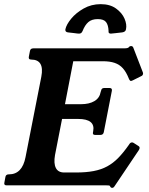

<svg xmlns="http://www.w3.org/2000/svg" viewBox="-34 -893 718 925"><path d="M634 -189Q643 -183 635 -170L518 4Q513 12 507 12Q501 12 499 9L496 4Q495 1 491 0.5Q487 0 479 0H-2Q-16 0 -13 -13L-8 -40Q-6 -53 8 -53H9Q73 -53 89 -136L165 -523Q181 -606 116 -606Q102 -606 105 -620L110 -646Q112 -660 126 -660H566Q579 -660 585 -664L590 -669Q592 -671 598 -671Q605 -671 608 -664L654 -545Q656 -540 655 -537Q654 -529 646 -526L608 -507Q600 -503 597 -503Q592 -503 588 -511L586 -516Q574 -546 558 -564Q542 -582 518.5 -590Q495 -598 461 -598H319L279 -391H356Q396 -391 421 -406Q446 -421 451 -450L453 -456Q455 -469 468 -469H494Q507 -469 505 -456L466 -256Q463 -243 450 -243H424Q411 -243 414 -256L415 -261Q426 -320 342 -320H265L231 -146Q224 -106 235 -84Q246 -62 275 -62H333Q381 -62 417.5 -69Q454 -76 482.5 -91.5Q511 -107 535.5 -132Q560 -157 586 -194L590 -200Q593 -205 598.5 -206.5Q604 -208 609 -205ZM451 -873Q496 -873 525 -852Q554 -831 566 -803Q578 -775 573 -752Q572 -745 567 -741.5Q562 -738 555 -737Q542 -736 524.5 -733.5Q507 -731 500 -731Q494 -731 491 -734Q488 -737 489 -744Q488 -772 477 -786.5Q466 -801 437 -801Q408 -801 391.5 -786.5Q375 -772 364 -744Q361 -737 357 -734Q353 -731 347 -731Q340 -731 323.5 -733.5Q307 -736 293 -737Q279 -739 281 -752Q286 -775 309 -803Q332 -831 369 -852Q406 -873 451 -873Z"/></svg>

Font: Young Serif Light
Style: Italic
Weight: 300
Italic angle: -10.979°
Designer: Bastien Sozeau
Foundry: NBR — Bastien Sozeau
Version: Version 5.001